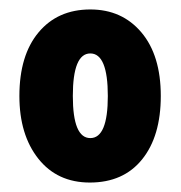

<svg xmlns="http://www.w3.org/2000/svg" viewBox="-20 -742 382 406"><path d="M320 -539Q320 -454 280.5 -405Q241 -356 170 -356Q101 -356 61 -406.5Q21 -457 21 -539Q21 -625 61.5 -673.5Q102 -722 171 -722Q238 -722 279 -673.5Q320 -625 320 -539ZM134 -539Q134 -450 171 -450Q208 -450 208 -539Q208 -629 171 -629Q134 -629 134 -539Z"/></svg>

Font: Noto Sans Tamil ExtraCondensed Black
Style: Regular
Weight: 900
Width: 2
Designer: Jelle Bosma - Monotype Design Team
Foundry: Monotype Imaging Inc.
Version: Version 2.004; ttfautohint (v1.8.4.7-5d5b)